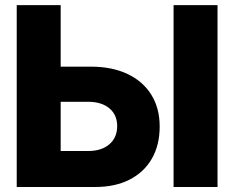

<svg xmlns="http://www.w3.org/2000/svg" viewBox="-20 -748 937 768"><path d="M222.7 -481.4H343.3Q428.2 -481.4 490 -452.1Q551.8 -422.9 585.2 -369.1Q618.7 -315.4 618.7 -242.2Q618.7 -167.5 587.4 -113.3Q556.2 -59.1 498.3 -29.5Q440.4 0 360.8 0H46.9V-727.5H222.7ZM222.7 -340.8V-144H333Q386.2 -144 417.5 -170.9Q448.7 -197.8 448.7 -243.7Q448.7 -288.6 417.5 -314.7Q386.2 -340.8 333 -340.8ZM850.1 -727.5V0H674.3V-727.5Z"/></svg>

Font: Inter Display ExtraBold
Style: Regular
Weight: 800
Designer: Rasmus Andersson
Foundry: rsms
Version: Version 4.000;git-a52131595